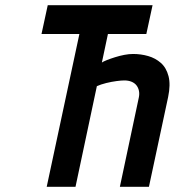

<svg xmlns="http://www.w3.org/2000/svg" viewBox="-20 -720 673 740"><path d="M493 -512Q477 -512 459 -508.5Q441 -505 423.5 -499.5Q406 -494 392 -488.5Q378 -483 371 -478L351 -387Q369 -395 389.5 -400Q410 -405 429 -407.5Q448 -410 459 -410Q475 -410 487 -405Q499 -400 506 -391Q513 -382 515.5 -370Q518 -358 515 -344L442 0H554L628 -346Q638 -394 629.5 -426.5Q621 -459 600 -477.5Q579 -496 551 -504Q523 -512 493 -512ZM396 -589H544L568 -700H164L140 -589H286L160 0H271Z"/></svg>

Font: Advent Pro
Style: Italic
Weight: 400
Italic angle: -12°
Designer: VivaRado, Andreas Kalpakidis
Foundry: VivaRado, Andreas Kalpakidis
Version: Version 3.000